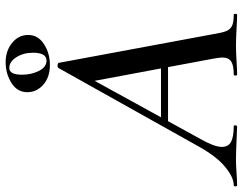

<svg xmlns="http://www.w3.org/2000/svg" viewBox="-148 -751 861 681"><g transform="rotate(-90 282.5 -410.5)"><path d="M-34 -12Q-6 -12 30.5 -42Q67 -72 101 -132L382 -634Q384 -637 390 -637Q393 -637 396 -636Q399 -635 400 -633L502 -84Q507 -53 512.5 -39Q518 -25 530.5 -18.5Q543 -12 570 -12Q574 -12 574 -6Q574 0 570 0Q555 0 521 -2Q485 -4 462 -4Q440 -4 406 -2Q374 0 359 0Q355 0 355 -6Q355 -12 359 -12Q391 -12 405 -21Q419 -30 419 -53Q419 -60 415 -84L333 -523L379 -583L130 -130Q102 -81 102 -54Q102 -31 120 -21.5Q138 -12 175 -12Q179 -12 178.5 -6Q178 0 174 0Q161 0 125 -2Q81 -4 58 -4Q37 -4 9 -2Q-19 0 -34 0Q-38 0 -38 -6Q-38 -12 -34 -12ZM194 -270H411L413 -245H179ZM296 -744Q296 -780 329 -800.5Q362 -821 402 -821Q443 -821 471 -798Q499 -775 499 -741Q499 -706 466.5 -685Q434 -664 393 -664Q349 -664 322.5 -687.5Q296 -711 296 -744ZM436 -724Q436 -758 420 -783Q404 -808 382 -808Q358 -808 358 -763Q358 -730 371.5 -703Q385 -676 408 -676Q436 -676 436 -724Z"/></g></svg>

Font: Cormorant Infant SemiBold
Style: Italic
Weight: 600
Italic angle: -10°
Designer: Christian Thalmann (Catharsis Fonts)
Foundry: Catharsis Fonts
Version: Version 4.000